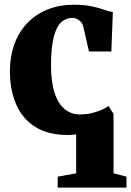

<svg xmlns="http://www.w3.org/2000/svg" viewBox="-20 -574 568 832"><path d="M230 239V191.5L310 177V8Q301.5 9.5 292.8 10.2Q284 11 275 11Q188 11 132.2 -24.5Q76.5 -60 49.8 -122.2Q23 -184.5 23 -264Q23 -330.5 42.8 -383.8Q62.5 -437 99.2 -475Q136 -513 187 -533.2Q238 -553.5 300 -553.5Q346.5 -553.5 378 -546.5Q409.5 -539.5 431.2 -531.8Q453 -524 469 -522L462.5 -351H365.5L341 -458.5Q338.5 -470.5 330.8 -479Q323 -487.5 313 -492Q303 -496.5 293.5 -496.5Q266 -496.5 245.2 -477.5Q224.5 -458.5 213 -414.2Q201.5 -370 201 -293.5Q201 -238 209.8 -197.2Q218.5 -156.5 235.2 -130.2Q252 -104 275 -91Q298 -78 326 -78Q351 -78 373.8 -83Q396.5 -88 416.2 -96.2Q436 -104.5 450.5 -114.5L472 -80.5V177L528 191.5V239Z"/></svg>

Font: Merriweather 60pt Black
Style: Regular
Weight: 900
Version: Version 2.100